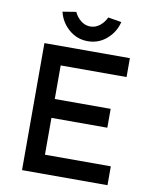

<svg xmlns="http://www.w3.org/2000/svg" viewBox="-96 -969 836 1042"><g transform="rotate(10 322.0 -448.5)"><path d="M98 -700H569V-596H206V-104H569V0H98ZM147 -411H514V-307H147ZM165 -885 239 -897Q251 -870 274.5 -851Q298 -832 327 -832Q356 -832 379.5 -851Q403 -870 415 -897L489 -885Q476 -829 431.5 -790Q387 -751 327 -751Q267 -751 222.5 -790Q178 -829 165 -885Z"/></g></svg>

Font: Easer Grotesk Variable
Style: Regular
Weight: 400
Designer: Boardeaser, Bonnie Shaver-Troup, Thomas Jockin
Foundry: Lexend
Version: Version 1.001;Glyphs 3.1.2 (3151)